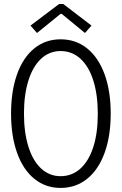

<svg xmlns="http://www.w3.org/2000/svg" viewBox="-20 -922 602 950"><path d="M34.7 -360.4Q34.7 -471.7 64.5 -554.7Q94.2 -637.7 149.7 -682.6Q205.1 -727.5 279.8 -727.5Q355.5 -727.5 411.4 -682.4Q467.3 -637.2 497.6 -554.2Q527.8 -471.2 527.8 -360.4Q527.8 -249 497.6 -165.8Q467.3 -82.5 411.4 -37.4Q355.5 7.8 279.8 7.8Q205.1 7.8 149.7 -37.4Q94.2 -82.5 64.5 -165.8Q34.7 -249 34.7 -360.4ZM463.9 -358.4Q463.9 -453.1 441.7 -523.4Q419.4 -593.8 377.9 -631.6Q336.4 -669.4 279.8 -669.4Q224.1 -669.4 183.1 -631.1Q142.1 -592.8 120.4 -522.9Q98.6 -453.1 98.6 -360.4Q98.6 -267.1 120.4 -197Q142.1 -127 183.1 -88.6Q224.1 -50.3 279.8 -50.3Q336.4 -50.3 377.9 -87.9Q419.4 -125.5 441.7 -194.8Q463.9 -264.2 463.9 -358.4ZM130.9 -795.4 272.5 -902.3H293L432.6 -795.4L400.4 -758.8L285.2 -853.5H279.8L163.1 -758.8Z"/></svg>

Font: Reddit Mono Light
Style: Regular
Weight: 300
Monospace: yes
Designer: Stephen Hutchings
Foundry: Reddit
Version: Version 1.011